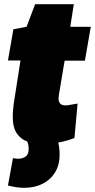

<svg xmlns="http://www.w3.org/2000/svg" viewBox="-20 -678 454 918"><path d="M351 -183 336 -18Q299 -4 261.5 3Q224 10 181 10Q143 10 111.5 -1Q80 -12 60.5 -40Q41 -68 41 -120Q41 -137 43.5 -162.5Q46 -188 50 -210L78 -389H18L44 -538L107 -550L148 -658H333L316 -550H414L386 -388H289L262 -227Q261 -221 260.5 -215.5Q260 -210 260 -206Q260 -191 268 -182.5Q276 -174 294 -174Q304 -174 317 -177Q330 -180 351 -183ZM18 209 42 78Q47 79 53.5 80Q60 81 66 81Q87 81 102 71Q117 61 117 34Q117 20 114.5 11Q112 2 107 -8L254 -9Q260 6 262.5 23.5Q265 41 265 61Q265 112 242.5 147.5Q220 183 182 201.5Q144 220 97 220Q76 220 57 217Q38 214 18 209Z"/></svg>

Font: Georama ExtraCondensed Thin Black
Style: Italic
Weight: 900
Italic angle: -9°
Version: Version 1.001